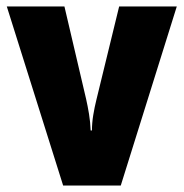

<svg xmlns="http://www.w3.org/2000/svg" viewBox="-20 -573 567 593"><path d="M175 0 1 -553H179L246 -267Q251 -245 255 -220.5Q259 -196 260 -170H264Q264 -193 268 -217.5Q272 -242 278 -266L348 -553H526L353 0Z"/></svg>

Font: Noto Sans Khmer UI Condensed Black
Style: Regular
Weight: 900
Width: 3
Designer: Danh Hong and the Monotype Design Team
Foundry: Monotype Imaging Inc.
Version: Version 2.002; ttfautohint (v1.8.4.7-5d5b)